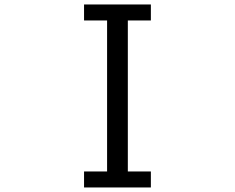

<svg xmlns="http://www.w3.org/2000/svg" viewBox="-20 -805 1040 850"><path d="M352.1 -785.2H647.9V-714.4H545.9V-45.9H647.9V24.9H352.1V-45.9H454.1V-714.4H352.1Z"/></svg>

Font: BIZ UDPGothic
Style: Regular
Weight: 400
Designer: TypeBank Co., Ltd.
Foundry: Morisawa Inc.
Version: Version 1.051